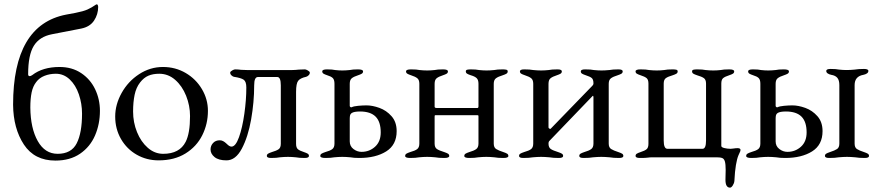

<svg xmlns="http://www.w3.org/2000/svg" viewBox="-20 -721 4027 880"><path d="M40 -241Q40 -607 283 -654L326 -662Q362 -669 381 -677.5Q400 -686 420 -700Q421 -701 424 -701Q427 -701 428.5 -697Q430 -693 430 -690Q430 -655 411 -626.5Q392 -598 352 -590L218 -564Q161 -553 135 -511Q109 -469 109 -381Q109 -372 116 -372Q121 -372 128 -377Q176 -414 253 -414Q310 -414 352 -386Q394 -358 416 -312Q438 -266 438 -213Q438 -152 415.5 -100Q393 -48 347 -16.5Q301 15 234 15Q138 15 89.5 -58.5Q41 -132 40 -241ZM356 -200Q356 -246 341.5 -288.5Q327 -331 299.5 -357Q272 -383 236 -383Q208 -383 184 -373.5Q160 -364 146 -345Q131 -326 125 -297.5Q119 -269 119 -228Q120 -133 153 -74.5Q186 -16 244 -16Q307 -16 331.5 -64Q356 -112 356 -200Z M508 0ZM508 -187Q508 -242 537.5 -295Q567 -348 617.5 -381Q668 -414 727 -414Q784 -414 831 -386.5Q878 -359 905.5 -312.5Q933 -266 933 -213Q933 -153 907 -101Q881 -49 830 -17.5Q779 14 707 14Q652 14 606.5 -12Q561 -38 534.5 -84Q508 -130 508 -187ZM831 -71Q851 -110 851 -189Q851 -237 833 -282Q815 -327 783 -355Q751 -383 710 -383Q681 -383 660 -374Q639 -365 622 -343Q604 -320 597 -286.5Q590 -253 590 -210Q590 -160 608 -115.5Q626 -71 657.5 -43.5Q689 -16 728 -16Q803 -16 831 -71Z M945 -36Q945 -53 956.5 -65.5Q968 -78 987 -78Q996 -78 1003 -74Q1010 -70 1015 -65.5Q1020 -61 1021 -60Q1032 -49 1041 -49Q1060 -49 1075.5 -92.5Q1091 -136 1100 -200Q1109 -264 1109 -320Q1109 -347 1097 -355.5Q1085 -364 1052 -369Q1047 -370 1041 -375.5Q1035 -381 1035 -388Q1035 -393 1044 -398Q1053 -403 1057 -403Q1071 -403 1085 -401L1111 -400H1320Q1332 -400 1350 -402L1378 -403Q1382 -403 1391 -398Q1400 -393 1400 -388Q1400 -381 1394 -375.5Q1388 -370 1383 -369Q1356 -363 1346.5 -350.5Q1337 -338 1337 -300V-62Q1337 -44 1345.5 -37Q1354 -30 1373 -24Q1385 -20 1390.5 -16.5Q1396 -13 1396 -6Q1396 3 1376 3Q1351 3 1336 0Q1316 -2 1300 -2Q1283 -2 1263 0Q1248 3 1223 3Q1203 3 1203 -6Q1203 -13 1208.5 -16.5Q1214 -20 1226 -24Q1247 -30 1257 -37Q1267 -44 1267 -62V-330Q1267 -368 1251 -368H1162Q1145 -368 1145 -330Q1145 -253 1131 -173.5Q1117 -94 1088.5 -40Q1060 14 1018 14Q982 14 963.5 -1Q945 -16 945 -36Z M1448 -6Q1448 -13 1453.5 -16.5Q1459 -20 1471 -24Q1493 -30 1503 -37.5Q1513 -45 1513 -63V-337Q1513 -356 1505 -363.5Q1497 -371 1480 -376Q1468 -380 1462.5 -383.5Q1457 -387 1457 -394Q1457 -403 1479 -403Q1504 -403 1516 -400Q1532 -398 1549 -398Q1565 -398 1583 -400Q1596 -403 1620 -403Q1644 -403 1644 -394Q1644 -387 1638.5 -383.5Q1633 -380 1621 -376Q1602 -370 1592.5 -362.5Q1583 -355 1583 -337V-236Q1583 -232 1586.5 -230Q1590 -228 1593 -230Q1601 -234 1621.5 -236Q1642 -238 1660 -238Q1687 -238 1719 -226.5Q1751 -215 1774.5 -188.5Q1798 -162 1798 -120Q1798 -57 1750 -27Q1702 3 1627 3Q1601 3 1586 0Q1566 -2 1549 -2Q1532 -2 1512 0Q1497 3 1472 3Q1448 3 1448 -6ZM1725 -114Q1725 -163 1701.5 -186.5Q1678 -210 1630 -210Q1603 -210 1592 -203Q1586 -199 1584.5 -192.5Q1583 -186 1583 -177V-73Q1583 -51 1600 -38Q1617 -25 1637 -25Q1673 -25 1699 -48.5Q1725 -72 1725 -114Z M1837 -6Q1837 -13 1842.5 -16.5Q1848 -20 1860 -24Q1882 -30 1892 -37.5Q1902 -45 1902 -63V-337Q1902 -355 1892.5 -362.5Q1883 -370 1864 -376Q1852 -380 1846.5 -383.5Q1841 -387 1841 -394Q1841 -403 1864 -403Q1890 -403 1903 -400Q1921 -398 1938 -398Q1954 -398 1972 -400Q1985 -403 2010 -403Q2033 -403 2033 -394Q2033 -387 2027.5 -383.5Q2022 -380 2010 -376Q1991 -370 1981.5 -362.5Q1972 -355 1972 -337V-232Q1972 -226 1982 -226H2168Q2173 -226 2173 -234V-337Q2173 -355 2164.5 -363Q2156 -371 2138 -376Q2126 -380 2120.5 -383.5Q2115 -387 2115 -394Q2115 -400 2121.5 -401.5Q2128 -403 2138 -403Q2162 -403 2176 -400Q2194 -398 2210 -398Q2227 -398 2245 -400Q2259 -403 2284 -403Q2294 -403 2300.5 -401.5Q2307 -400 2307 -394Q2307 -387 2301.5 -383.5Q2296 -380 2284 -376Q2264 -370 2253.5 -362.5Q2243 -355 2243 -337V-63Q2243 -45 2254 -38Q2265 -31 2287 -24Q2299 -20 2304.5 -16.5Q2310 -13 2310 -6Q2310 3 2287 3Q2261 3 2246 0Q2226 -2 2209 -2Q2192 -2 2172 0Q2157 3 2131 3Q2108 3 2108 -6Q2108 -13 2113.5 -16.5Q2119 -20 2131 -24Q2152 -30 2162.5 -37.5Q2173 -45 2173 -63V-188Q2173 -191 2172 -192Q2171 -193 2169 -193H1975Q1973 -193 1972.5 -191Q1972 -189 1972 -186V-63Q1972 -45 1982.5 -38Q1993 -31 2016 -24Q2028 -20 2033.5 -16.5Q2039 -13 2039 -6Q2039 3 2016 3Q1990 3 1975 0Q1955 -2 1938 -2Q1921 -2 1901 0Q1886 3 1860 3Q1837 3 1837 -6Z M2359 -6Q2359 -13 2364.5 -16.5Q2370 -20 2382 -24Q2404 -30 2414 -37.5Q2424 -45 2424 -63V-337Q2424 -355 2414.5 -362.5Q2405 -370 2386 -376Q2374 -380 2368.5 -383.5Q2363 -387 2363 -394Q2363 -403 2383 -403Q2409 -403 2424 -400Q2444 -398 2460 -398Q2477 -398 2495 -400Q2508 -403 2535 -403Q2555 -403 2555 -394Q2555 -387 2549.5 -383.5Q2544 -380 2532 -376Q2513 -370 2503.5 -362.5Q2494 -355 2494 -337V-137Q2494 -134 2498 -131.5Q2502 -129 2504 -131L2695 -328Q2696 -330 2698 -332Q2700 -334 2700 -339Q2700 -357 2692 -363.5Q2684 -370 2665 -376Q2653 -380 2647.5 -383.5Q2642 -387 2642 -394Q2642 -403 2662 -403Q2689 -403 2702 -400Q2720 -398 2737 -398Q2753 -398 2773 -400Q2788 -403 2814 -403Q2834 -403 2834 -394Q2834 -387 2828.5 -383.5Q2823 -380 2811 -376Q2791 -370 2780.5 -362.5Q2770 -355 2770 -337V-63Q2770 -45 2781 -38Q2792 -31 2814 -24Q2826 -20 2831.5 -16.5Q2837 -13 2837 -6Q2837 3 2817 3Q2791 3 2774 0Q2752 -2 2736 -2Q2720 -2 2698 0Q2682 3 2655 3Q2635 3 2635 -6Q2635 -13 2640.5 -16.5Q2646 -20 2658 -24Q2679 -30 2689.5 -37.5Q2700 -45 2700 -63V-276Q2700 -279 2699 -281Q2698 -283 2696 -281L2497 -74Q2494 -71 2494 -63Q2494 -45 2504.5 -38Q2515 -31 2538 -24Q2550 -20 2555.5 -16.5Q2561 -13 2561 -6Q2561 3 2541 3Q2515 3 2498 0Q2476 -2 2460 -2Q2444 -2 2422 0Q2406 3 2379 3Q2359 3 2359 -6Z M3305 103 3306 58Q3306 32 3302.5 19.5Q3299 7 3290.5 3.5Q3282 0 3265 0H2969Q2959 0 2948.5 1.5Q2938 3 2916 3H2913Q2893 3 2893 -6Q2893 -13 2898.5 -16.5Q2904 -20 2916 -24Q2935 -30 2943.5 -37Q2952 -44 2952 -62V-338Q2952 -356 2943.5 -363Q2935 -370 2916 -376Q2904 -380 2898.5 -383.5Q2893 -387 2893 -394Q2893 -403 2916 -403Q2942 -403 2955 -400Q2973 -398 2990 -398Q3008 -398 3024 -400Q3038 -403 3063 -403Q3073 -403 3079.5 -401.5Q3086 -400 3086 -394Q3086 -387 3080.5 -383.5Q3075 -380 3063 -376Q3042 -370 3032 -363Q3022 -356 3022 -338V-77Q3022 -39 3039 -39H3200Q3216 -39 3216 -77V-338Q3216 -356 3206 -363Q3196 -370 3175 -376Q3163 -380 3157.5 -383.5Q3152 -387 3152 -394Q3152 -400 3158.5 -401.5Q3165 -403 3175 -403Q3201 -403 3214 -400Q3232 -398 3249 -398Q3267 -398 3283 -400Q3296 -403 3322 -403Q3345 -403 3345 -394Q3345 -387 3339.5 -383.5Q3334 -380 3322 -376Q3303 -370 3294.5 -363Q3286 -356 3286 -338V-52Q3286 -46 3299.5 -42.5Q3313 -39 3329 -39Q3335 -39 3343.5 -40.5Q3352 -42 3360 -42Q3374 -42 3374 -34Q3374 -30 3373 -28Q3371 -24 3364.5 -9Q3358 6 3353 35.5Q3348 65 3346 108Q3345 119 3338.5 129Q3332 139 3326 139Q3305 139 3305 103Z M3400 0ZM3400 -6Q3400 -13 3405.5 -16.5Q3411 -20 3423 -24Q3445 -30 3455 -37.5Q3465 -45 3465 -63V-337Q3465 -356 3457 -363.5Q3449 -371 3432 -376Q3420 -380 3414.5 -383.5Q3409 -387 3409 -394Q3409 -403 3431 -403Q3456 -403 3468 -400Q3484 -398 3501 -398Q3517 -398 3535 -400Q3548 -403 3572 -403Q3596 -403 3596 -394Q3596 -387 3590.5 -383.5Q3585 -380 3573 -376Q3554 -370 3544.5 -362.5Q3535 -355 3535 -337V-236Q3535 -232 3538.5 -230Q3542 -228 3545 -230Q3553 -234 3573.5 -236Q3594 -238 3612 -238Q3639 -238 3671 -226.5Q3703 -215 3726.5 -188.5Q3750 -162 3750 -120Q3750 -57 3702 -27Q3654 3 3579 3Q3553 3 3538 0Q3518 -2 3501 -2Q3484 -2 3464 0Q3449 3 3424 3Q3400 3 3400 -6ZM3677 -114Q3677 -163 3653.5 -186.5Q3630 -210 3582 -210Q3555 -210 3544 -203Q3538 -199 3536.5 -192.5Q3535 -186 3535 -177V-73Q3535 -51 3552 -38Q3569 -25 3589 -25Q3625 -25 3651 -48.5Q3677 -72 3677 -114ZM3761 -6Q3761 -13 3766.5 -16.5Q3772 -20 3784 -24Q3806 -31 3816.5 -38Q3827 -45 3827 -63V-331Q3827 -353 3818 -364Q3809 -375 3790 -378Q3780 -380 3773.5 -384.5Q3767 -389 3767 -396Q3767 -405 3787 -405Q3812 -405 3826 -402Q3844 -400 3860 -400Q3877 -400 3897 -402Q3914 -405 3940 -405Q3960 -405 3960 -396Q3960 -389 3953.5 -384.5Q3947 -380 3937 -378Q3897 -371 3897 -331V-63Q3897 -45 3907.5 -38Q3918 -31 3940 -24Q3952 -20 3957.5 -16.5Q3963 -13 3963 -6Q3963 3 3943 3Q3917 3 3900 0Q3878 -2 3862 -2Q3846 -2 3824 0Q3808 3 3781 3Q3761 3 3761 -6Z"/></svg>

Font: EB Garamond
Style: Regular
Weight: 400
Designer: Georg Duffner and Octavio Pardo
Foundry: Georg Duffner
Version: Version 1.000; ttfautohint (v1.6)